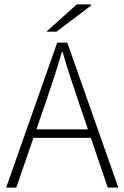

<svg xmlns="http://www.w3.org/2000/svg" viewBox="-20 -853 566 873"><path d="M8 0 240 -659H286L518 0H470L338 -388Q318 -447 300 -501.5Q282 -556 265 -616H261Q244 -556 226 -501.5Q208 -447 188 -388L54 0ZM114 -226V-265H409V-226ZM191 -709 329 -833H391L394 -828L237 -709Z"/></svg>

Font: Source Sans 3 Light
Style: Regular
Weight: 300
Designer: Paul D. Hunt
Foundry: Adobe
Version: Version 3.052;hotconv 1.1.0;makeotfexe 2.6.0